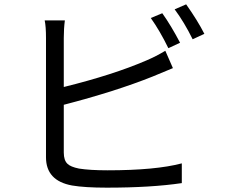

<svg xmlns="http://www.w3.org/2000/svg" viewBox="-20 -844 1040 885"><path d="M756 -622Q717 -702 675 -761L728 -783Q768 -727 810 -647ZM274 -141Q274 -105 291 -89Q305 -75 344 -67Q394 -59 476 -59Q697 -59 818 -91V0Q677 21 472 21Q371 21 312 11Q192 -11 192 -119V-669Q192 -722 186 -750H279Q274 -712 274 -669V-443Q501 -499 654 -565Q699 -584 742 -610L777 -530Q704 -499 683 -491Q513 -423 274 -361ZM838 -824Q891 -749 922 -688L868 -663Q829 -742 785 -801Z"/></svg>

Font: KaiGen Gothic CN Regular
Style: Regular
Weight: 400
Designer: Ryoko NISHIZUKA  (kana & ideographs); Paul D. Hunt (Latin, Greek & Cyrillic); Wenlong ZHANG  (bopomofo); Sandoll Communi
Foundry: Adobe Systems Incorporated
Version: Version 1.002.20150501